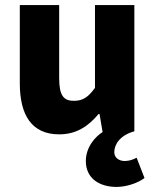

<svg xmlns="http://www.w3.org/2000/svg" viewBox="-20 -517 612 756"><path d="M439 219C476 219 521 205 549 184L518 104C505 111 489 117 471 117C451 117 430 106 430 82C430 53 451 16 509 0V-497H354V-171C327 -134 306 -120 271 -120C231 -120 213 -140 213 -209V-497H58V-189C58 -65 104 12 213 12C280 12 327 -19 368 -68H372L384 3C358 19 318 60 318 117C318 186 372 219 439 219Z"/></svg>

Font: Source Sans Pro
Style: Bold
Weight: 700
Designer: Paul D. Hunt
Foundry: Adobe Systems Incorporated
Version: Version 3.006;hotconv 1.0.111;makeotfexe 2.5.65597